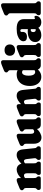

<svg xmlns="http://www.w3.org/2000/svg" viewBox="1401 -2196 808 3650"><g transform="rotate(-90 1805.0 -371.0)"><path d="M245.5 -416.5V-133Q245.5 -107 247.5 -97Q249.5 -87 255.5 -81.5L261.5 -76Q277.5 -61.5 277.5 -40.5Q277.5 0 240.5 0H60Q41 0 29.8 -10.8Q18.5 -21.5 18.5 -40.5Q18.5 -55 24 -64.2Q29.5 -73.5 40 -82L45 -86.5Q50.5 -91 53.2 -99.8Q56 -108.5 56 -133V-278.5Q56 -298 52.2 -306Q48.5 -314 40 -319.5L35.5 -322.5Q23.5 -330.5 18.5 -338.5Q13.5 -346.5 13.5 -359Q13.5 -373.5 22 -384Q30.5 -394.5 52 -403.5L141.5 -440Q167 -450.5 181.5 -454.2Q196 -458 208.5 -458Q227 -458 236.2 -446.5Q245.5 -435 245.5 -416.5ZM230 -284.5 196.5 -325.5 215.5 -346Q274.5 -410 319.8 -434Q365 -458 405 -458Q461.5 -458 493.5 -419Q525.5 -380 525.5 -310V-133Q525.5 -107 527.5 -97Q529.5 -87 535.5 -81.5L541.5 -76Q557.5 -61.5 557.5 -40.5Q557.5 0 520.5 0H341Q304 0 304 -40.5Q304 -61.5 320 -76L326 -81.5Q332 -87 334 -97Q336 -107 336 -133V-262Q336 -290 325.2 -304.8Q314.5 -319.5 294 -319.5Q280.5 -319.5 267.8 -314Q255 -308.5 244 -298ZM509.5 -284.5 476.5 -325 496 -345.5Q555 -408 597.8 -433Q640.5 -458 682 -458Q735.5 -458 760.2 -426Q785 -394 790.5 -338.5L811.5 -133Q814 -109 815.8 -100.2Q817.5 -91.5 822.5 -86.5L827.5 -82Q837.5 -73 843.5 -64Q849.5 -55 849.5 -40.5Q849.5 -21.5 838.2 -10.8Q827 0 808 0H626Q589 0 589 -40.5Q589 -61 605.5 -76L611.5 -81.5Q617.5 -87 620.8 -96Q624 -105 621.5 -128L606.5 -261.5Q603 -290.5 594.5 -305Q586 -319.5 567 -319.5Q556.5 -319.5 546 -314Q535.5 -308.5 524 -298Z M1178 -82.5V-99L1172.5 -100V-278.5Q1172.5 -298 1168.8 -306Q1165 -314 1156.5 -319.5L1152 -322.5Q1140 -330.5 1135 -338.5Q1130 -346.5 1130 -359Q1130 -373.5 1138.5 -384Q1147 -394.5 1168.5 -403.5L1258 -440Q1283.5 -450.5 1298 -454.2Q1312.5 -458 1325 -458Q1343.5 -458 1352.8 -446.5Q1362 -435 1362 -416.5V-133Q1362 -108.5 1364.8 -99.8Q1367.5 -91 1373 -86.5L1378 -82Q1388.5 -73.5 1394 -64.2Q1399.5 -55 1399.5 -40.5Q1399.5 -21.5 1388.2 -10.8Q1377 0 1358 0H1262.5Q1222 0 1200 -23.8Q1178 -47.5 1178 -82.5ZM897.5 -135V-278.5Q897.5 -298 893.8 -306Q890 -314 881.5 -319.5L877 -322.5Q865 -330.5 860 -338.5Q855 -346.5 855 -359Q855 -373.5 863.5 -384Q872 -394.5 893.5 -403.5L983 -440Q1008.5 -450.5 1023 -454.2Q1037.5 -458 1050 -458Q1068.5 -458 1077.8 -446.5Q1087 -435 1087 -416.5V-183Q1087 -155 1097.5 -140.2Q1108 -125.5 1126.5 -125.5Q1139.5 -125.5 1151.2 -131Q1163 -136.5 1174 -147L1188 -160.5L1221.5 -116.5L1202.5 -96Q1145 -34 1100.5 -10.5Q1056 13 1015.5 13Q960.5 13 929 -26.2Q897.5 -65.5 897.5 -135Z M1650 -416.5V-133Q1650 -107 1652 -97Q1654 -87 1660 -81.5L1666 -76Q1682 -61.5 1682 -40.5Q1682 0 1645 0H1464.5Q1445.5 0 1434.2 -10.8Q1423 -21.5 1423 -40.5Q1423 -55 1428.5 -64.2Q1434 -73.5 1444.5 -82L1449.5 -86.5Q1455 -91 1457.8 -99.8Q1460.5 -108.5 1460.5 -133V-278.5Q1460.5 -298 1456.8 -306Q1453 -314 1444.5 -319.5L1440 -322.5Q1428 -330.5 1423 -338.5Q1418 -346.5 1418 -359Q1418 -373.5 1426.5 -384Q1435 -394.5 1456.5 -403.5L1546 -440Q1571.5 -450.5 1586 -454.2Q1600.5 -458 1613 -458Q1631.5 -458 1640.8 -446.5Q1650 -435 1650 -416.5ZM1634 -284.5 1601 -325 1620.5 -345.5Q1680 -408 1723.5 -433Q1767 -458 1809 -458Q1864 -458 1889.2 -425.8Q1914.5 -393.5 1920.5 -335L1941 -133Q1943.5 -109 1945.2 -100.2Q1947 -91.5 1952 -86.5L1957 -82Q1967 -73 1973 -64Q1979 -55 1979 -40.5Q1979 -21.5 1967.8 -10.8Q1956.5 0 1937.5 0H1755.5Q1718.5 0 1718.5 -40.5Q1718.5 -62.5 1735 -76L1741 -81.5Q1747 -87 1750.2 -96Q1753.5 -105 1751 -128L1736 -261.5Q1732.5 -291 1723.5 -305.2Q1714.5 -319.5 1694 -319.5Q1683 -319.5 1672 -314.5Q1661 -309.5 1648.5 -298Z M2305.5 -99.5 2296 -100V-575.5Q2296 -595 2292.2 -603Q2288.5 -611 2280 -616.5L2275.5 -619.5Q2263.5 -627.5 2258.5 -635.5Q2253.5 -643.5 2253.5 -656Q2253.5 -670.5 2262 -681Q2270.5 -691.5 2292 -700.5L2381.5 -737Q2407 -747.5 2421.5 -751.2Q2436 -755 2448.5 -755Q2467 -755 2476.2 -743.5Q2485.5 -732 2485.5 -713.5V-133Q2485.5 -108.5 2488.5 -100Q2491.5 -91.5 2496.5 -86.5L2501.5 -82Q2511.5 -73 2517.2 -64Q2523 -55 2523 -40.5Q2523 -21.5 2511.8 -10.8Q2500.5 0 2481.5 0H2386Q2354.5 0 2330 -23.5Q2305.5 -47 2305.5 -77.5ZM1996 -208.5Q1996 -288 2023.8 -343.8Q2051.5 -399.5 2101 -428.8Q2150.5 -458 2215.5 -458Q2267.5 -458 2305.2 -434.5Q2343 -411 2372 -363L2321 -301Q2305.5 -333 2289.8 -344.5Q2274 -356 2255 -356Q2236 -356 2221.8 -341.8Q2207.5 -327.5 2199.5 -299.8Q2191.5 -272 2191.5 -231Q2191.5 -187.5 2200.5 -159.8Q2209.5 -132 2225.2 -119Q2241 -106 2261 -106Q2281 -106 2298 -120Q2315 -134 2328 -166L2360.5 -129Q2323.5 -64 2277.2 -27Q2231 10 2168.5 10Q2117.5 10 2078.5 -16.8Q2039.5 -43.5 2017.8 -92.8Q1996 -142 1996 -208.5Z M2773.5 -416.5V-133Q2773.5 -109 2776.2 -100.2Q2779 -91.5 2784.5 -86.5L2789.5 -82Q2799.5 -74 2805.2 -64.5Q2811 -55 2811 -40.5Q2811 -21.5 2799.8 -10.8Q2788.5 0 2769.5 0H2588Q2568.5 0 2557.5 -10.8Q2546.5 -21.5 2546.5 -40.5Q2546.5 -55 2552 -64.5Q2557.5 -74 2568 -82L2573 -86.5Q2578.5 -91.5 2581.2 -100.2Q2584 -109 2584 -133V-278.5Q2584 -298 2580.2 -306Q2576.5 -314 2568 -319.5L2563.5 -322.5Q2551.5 -330.5 2546.5 -338.5Q2541.5 -346.5 2541.5 -359Q2541.5 -373.5 2550 -384Q2558.5 -394.5 2580 -403.5L2669.5 -440Q2695 -450.5 2709.5 -454.2Q2724 -458 2736.5 -458Q2755 -458 2764.2 -446.5Q2773.5 -435 2773.5 -416.5ZM2677.5 -488.5Q2627.5 -488.5 2598.8 -515.5Q2570 -542.5 2570 -588.5Q2570 -634.5 2598.8 -661.5Q2627.5 -688.5 2677.5 -688.5Q2727.5 -688.5 2756.2 -661.5Q2785 -634.5 2785 -588.5Q2785 -542.5 2756.2 -515.5Q2727.5 -488.5 2677.5 -488.5Z M3094 -80V-94L3076.5 -95V-352Q3076.5 -369 3069.2 -379Q3062 -389 3048 -389Q3038.5 -389 3031 -383.8Q3023.5 -378.5 3023.5 -369V-345.5Q3023.5 -305 2999 -283.8Q2974.5 -262.5 2928.5 -262.5Q2885.5 -262.5 2865.5 -280.8Q2845.5 -299 2845.5 -331Q2845.5 -363.5 2872 -392.5Q2898.5 -421.5 2951.5 -439.8Q3004.5 -458 3083.5 -458Q3180 -458 3223 -422.5Q3266 -387 3266 -325V-129.5Q3266 -123 3269.2 -117.2Q3272.5 -111.5 3281.5 -111.5Q3286 -111.5 3289.2 -113Q3292.5 -114.5 3295.5 -116.5Q3298 -118 3301.2 -119.2Q3304.5 -120.5 3308.5 -120.5Q3318.5 -120.5 3324 -111.2Q3329.5 -102 3329.5 -89.5Q3329.5 -66 3315 -43Q3300.5 -20 3273.8 -5Q3247 10 3210 10Q3160.5 10 3127.2 -15.5Q3094 -41 3094 -80ZM2830.5 -103.5Q2830.5 -172 2885.8 -210Q2941 -248 3038 -248Q3059 -248 3077 -245.5Q3095 -243 3106 -238L3087.5 -181.5Q3079.5 -187 3073 -189Q3066.5 -191 3057.5 -191Q3040.5 -191 3030.2 -177.8Q3020 -164.5 3020 -142.5Q3020 -120.5 3030.8 -108Q3041.5 -95.5 3061 -95.5Q3072.5 -95.5 3081.5 -100Q3090.5 -104.5 3094 -109.5L3105 -54.5Q3086.5 -24 3047.2 -7Q3008 10 2962.5 10Q2900.5 10 2865.5 -22Q2830.5 -54 2830.5 -103.5Z M3567.5 -713.5V-133Q3567.5 -108.5 3570.2 -99.8Q3573 -91 3578.5 -86.5L3583.5 -82Q3594 -73.5 3599.5 -64.2Q3605 -55 3605 -40.5Q3605 -21.5 3593.8 -10.8Q3582.5 0 3563.5 0H3382Q3363 0 3351.8 -10.8Q3340.5 -21.5 3340.5 -40.5Q3340.5 -55 3346 -64.2Q3351.5 -73.5 3362 -82L3367 -86.5Q3372.5 -91 3375.2 -99.8Q3378 -108.5 3378 -133V-575.5Q3378 -595 3374.2 -603Q3370.5 -611 3362 -616.5L3357.5 -619.5Q3345.5 -627.5 3340.5 -635.5Q3335.5 -643.5 3335.5 -656Q3335.5 -670.5 3344 -681Q3352.5 -691.5 3374 -700.5L3463.5 -737Q3489 -747.5 3503.5 -751.2Q3518 -755 3530.5 -755Q3549 -755 3558.2 -743.5Q3567.5 -732 3567.5 -713.5Z"/></g></svg>

Font: Fraunces 144pt S100 Black
Style: Regular
Weight: 900
Version: Version 1.000